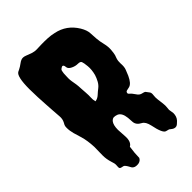

<svg xmlns="http://www.w3.org/2000/svg" viewBox="-225 -821 914 914"><g transform="rotate(-45 231.5 -364.5)"><path d="M191.4 -175.8 194.3 -128.9Q196.3 -90.8 174.8 -79.1Q168.9 -40 168.9 -9.8Q162.1 3.9 146.5 6.8Q117.2 10.7 108.4 -8.8Q95.7 -33.2 87.9 -35.2Q85.9 -36.1 81.5 -36.6Q77.1 -37.1 71.3 -39.6Q65.4 -42 66.9 -54.7Q68.4 -67.4 66.4 -75.2Q64.5 -83 61.5 -91.8Q53.7 -117.2 53.7 -140.6Q53.7 -157.2 54.2 -170.9Q54.7 -184.6 54.7 -198.2Q52.7 -242.2 43.5 -273.4Q34.2 -304.7 31.2 -314.5Q25.4 -335.9 25.4 -355.5Q25.4 -367.2 28.3 -372.6Q31.2 -377.9 34.2 -383.8Q42 -398.4 40.5 -418Q39.1 -437.5 37.6 -457.5Q36.1 -477.5 34.7 -502.4Q33.2 -527.3 31.7 -555.7Q30.3 -584 30.3 -610.4Q30.3 -696.3 51.8 -707Q55.7 -709 61 -711.4Q66.4 -713.9 74.2 -718.8Q82 -723.6 88.4 -728.5Q94.7 -733.4 101.6 -736.3Q114.3 -742.2 132.3 -734.9Q150.4 -727.5 158.2 -725.1Q166 -722.7 173.8 -721.2Q181.6 -719.7 191.9 -720.2Q202.1 -720.7 221.2 -721.2Q240.2 -721.7 262.2 -720.7Q284.2 -719.7 304.7 -714.8Q371.1 -701.2 407.2 -641.6Q422.9 -615.2 423.8 -594.7Q424.8 -574.2 426.3 -555.2Q427.7 -536.1 433.6 -512.2Q439.5 -488.3 437.5 -466.8Q435.5 -445.3 433.1 -437Q430.7 -428.7 427.7 -421.9Q422.9 -407.2 423.8 -391.6Q425.8 -366.2 419.9 -352.1Q414.1 -337.9 408.2 -323.2Q391.6 -287.1 372.1 -282.2Q361.3 -280.3 354.5 -278.3Q347.7 -276.4 346.7 -269.5Q344.7 -264.6 352.5 -258.3Q360.4 -252 368.7 -239.3Q377 -226.6 382.8 -222.7Q388.7 -218.8 393.6 -217.8Q408.2 -214.8 412.1 -210.9Q420.9 -200.2 425.3 -193.4Q429.7 -186.5 427.7 -172.9Q425.8 -159.2 427.7 -144.5Q429.7 -129.9 431.6 -113.8Q433.6 -97.7 432.1 -86.9Q430.7 -76.2 430.7 -71.3L434.6 -45.9Q434.6 -22.5 420.9 -7.8Q407.2 6.8 399.4 8.8Q391.6 10.7 384.8 7.8Q377.9 4.9 373 0.5Q368.2 -3.9 365.2 -5.4Q362.3 -6.8 357.9 -7.3Q353.5 -7.8 348.6 -9.8Q331.1 -14.6 318.4 -78.1Q311.5 -109.4 294.9 -118.2Q269.5 -130.9 267.6 -153.3Q266.6 -164.1 265.6 -182.6Q261.7 -219.7 240.2 -228.5Q229.5 -232.4 220.7 -232.4Q211.9 -232.4 203.1 -222.7Q191.4 -208 191.4 -175.8ZM298.8 -437.5Q306.6 -466.8 304.2 -491.7Q301.8 -516.6 298.3 -524.9Q294.9 -533.2 278.8 -533.2Q262.7 -533.2 246.6 -541Q230.5 -548.8 228.5 -559.6Q226.6 -583 213.9 -576.2Q207 -572.3 204.1 -568.8Q201.2 -565.4 199.2 -548.8Q196.3 -514.6 199.7 -495.1Q203.1 -475.6 204.1 -469.2Q205.1 -462.9 205.6 -455.6Q206.1 -448.2 206.5 -439Q207 -429.7 208.5 -409.7Q210 -389.6 209 -376Q208 -362.3 211.9 -347.7Q227.5 -349.6 240.2 -361.3Q252.9 -373 265.1 -382.3Q277.3 -391.6 285.6 -406.7Q293.9 -421.9 298.8 -437.5Z"/></g></svg>

Font: Creepster Caps
Style: Regular
Weight: 400
Designer: Font Diner, Inc
Foundry: Font Diner, Inc
Version: Version 1.000